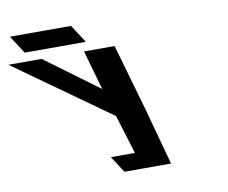

<svg xmlns="http://www.w3.org/2000/svg" viewBox="-579 -1133 1501 1262"><g transform="rotate(-10 172.0 -502.5)"><path d="M-436 -1005 -358.2 -885H49.8L-28 -1005ZM-477.9 -825 160.8 -370 240.7 -110H80.2L151.5 0H274.5H462.5L360 -376L231.1 -825H27.1L102.1 -561L-255.9 -825Z"/></g></svg>

Font: Hussar
Style: BdOpOblSeven
Weight: 700
Foundry: Cannot Into Space Fonts
Version: Version 2.00